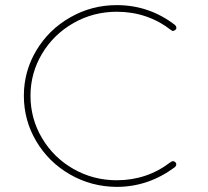

<svg xmlns="http://www.w3.org/2000/svg" viewBox="-20 -730 811 750"><path d="M73.2 -356Q73.2 -451.2 121.8 -532.7Q170.4 -614.3 254.2 -662.1Q337.9 -710 436 -710Q562.5 -710 663.1 -632.8Q667.5 -628.9 668.7 -624Q669.9 -619.1 667 -615.2Q656.2 -604.5 647.9 -612.8Q555.7 -684.1 436 -684.1Q344.7 -684.1 267.3 -640.1Q189.9 -596.2 144.5 -520.5Q99.1 -444.8 99.1 -356Q99.1 -266.1 144.5 -189.9Q189.9 -113.8 267.3 -69.8Q344.7 -25.9 436 -25.9Q554.7 -25.9 647 -97.2Q658.2 -104.5 666 -95.2Q669.4 -91.3 668.5 -86.2Q667.5 -81.1 663.1 -77.1Q559.6 0 436 0Q337.4 -0.5 253.9 -48.3Q170.4 -96.2 121.8 -178Q73.2 -259.8 73.2 -356Z"/></svg>

Font: Quicksand
Style: Light
Weight: 300
Designer: Andrew Paglinawan
Foundry: Andrew Paglinawan
Version: 1.002